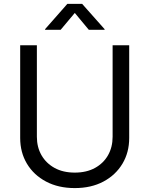

<svg xmlns="http://www.w3.org/2000/svg" viewBox="-20 -962 774 994"><path d="M367.2 11.7Q282.2 11.7 218.5 -22Q154.8 -55.7 119.6 -114.3Q84.5 -172.9 84.5 -247.6V-727.5H170.9V-253.9Q170.9 -200.2 194.8 -158.4Q218.8 -116.7 262.7 -92.5Q306.6 -68.4 367.2 -68.4Q427.7 -68.4 471.7 -92.5Q515.6 -116.7 539.3 -158.4Q563 -200.2 563 -253.9V-727.5H648.9V-247.6Q648.9 -172.9 613.8 -114.3Q578.6 -55.7 515.4 -22Q452.1 11.7 367.2 11.7ZM293.9 -807.6H213.4V-811L328.6 -941.9H405.3L521.5 -811V-807.6H439.9L367.2 -895Z"/></svg>

Font: V-Inter
Style: Regular-375
Weight: 375
Designer: Rasmus Andersson
Foundry: rsms
Version: Version 4.000;git-4146feb